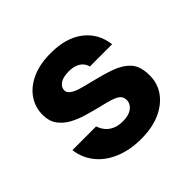

<svg xmlns="http://www.w3.org/2000/svg" viewBox="-134 -648 800 800"><g transform="rotate(-45 266.0 -248.0)"><path d="M273 12Q206 12 154.5 -10Q103 -32 73 -70.5Q43 -109 37 -158H177Q182 -141 194 -126Q206 -111 225.5 -102.5Q245 -94 270 -94Q297 -94 313 -101.5Q329 -109 337 -120.5Q345 -132 345 -145Q345 -164 333 -174Q321 -184 298 -191Q275 -198 244 -205Q212 -213 178 -223Q144 -233 116 -248.5Q88 -264 70.5 -288.5Q53 -313 53 -350Q53 -394 77.5 -430Q102 -466 148 -487Q194 -508 259 -508Q349 -508 403 -466.5Q457 -425 466 -353H335Q329 -376 309.5 -388.5Q290 -401 258 -401Q224 -401 206.5 -388.5Q189 -376 189 -358Q189 -345 202 -335Q215 -325 238 -318Q261 -311 291 -304Q346 -291 389.5 -276Q433 -261 459 -233.5Q485 -206 485 -152Q486 -105 460 -68Q434 -31 386.5 -9.5Q339 12 273 12Z"/></g></svg>

Font: DM Sans 24pt ExtraBold
Style: Regular
Weight: 800
Designer: Colophon Foundry, Jonny Pinhorn
Foundry: Colophon Foundry
Version: Version 4.004;gftools[0.9.30]